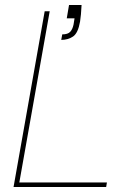

<svg xmlns="http://www.w3.org/2000/svg" viewBox="-20 -745 520 765"><path d="M34 0 158 -700H178L57 -18H406L403 0ZM224 -586 228 -608Q250 -608 259.5 -618Q269 -628 273 -647L277 -672H246L255 -725H305Q304 -703 302.5 -688Q301 -673 299 -659Q291 -613 271 -599.5Q251 -586 224 -586Z"/></svg>

Font: DM Sans 24pt Thin
Style: Italic
Weight: 250
Italic angle: -10°
Designer: Colophon Foundry, Jonny Pinhorn
Foundry: Colophon Foundry
Version: Version 4.004;gftools[0.9.30]